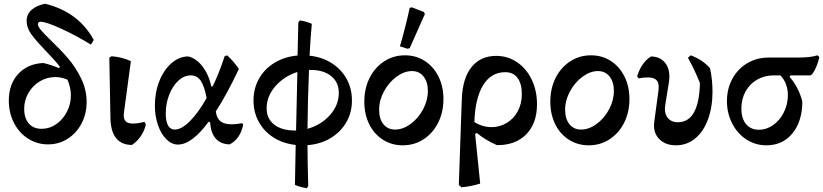

<svg xmlns="http://www.w3.org/2000/svg" viewBox="-20 -763 4391 1024"><path d="M182 -633Q183 -621 198.5 -602.5Q214 -584 249 -550Q305 -496 344 -450.5Q383 -405 412.5 -345Q442 -285 442 -219Q442 -156 415 -104.5Q388 -53 341 -23Q294 7 236 7Q178 7 130 -23.5Q82 -54 54.5 -107.5Q27 -161 27 -227Q27 -314 77 -368.5Q127 -423 211 -427Q251 -418 294 -400L300 -406Q277 -437 223 -493Q171 -547 146.5 -581Q122 -615 122 -652Q122 -686 148 -710Q174 -734 221 -743Q399 -699 480 -550L465 -525Q389 -572 307.5 -609.5Q226 -647 196 -647Q189 -647 185.5 -643Q182 -639 182 -633ZM358 -254Q358 -295 340 -338Q307 -352 276 -352Q230 -352 192 -329Q154 -306 131.5 -267Q109 -228 109 -183Q109 -133 133.5 -104.5Q158 -76 202 -76Q244 -76 279.5 -100.5Q315 -125 336.5 -166Q358 -207 358 -254Z M569 -134 563 -456 575 -463Q630 -459 678 -437L641 -162Q640 -157 640 -148Q640 -125 652 -114.5Q664 -104 690 -104Q714 -104 751 -113L758 -99Q742 -31 684 10Q628 10 599 -26.5Q570 -63 569 -134Z M1277 -97Q1261 -22 1205 7Q1157 6 1130.5 -24Q1104 -54 1101 -110L1093 -114Q1003 8 929 8Q896 8 867.5 -20Q839 -48 822.5 -96Q806 -144 806 -200Q806 -271 830 -331Q854 -391 895 -426.5Q936 -462 984 -462Q1027 -452 1060.5 -408Q1094 -364 1107 -302H1114Q1148 -371 1178 -463L1191 -468Q1226 -437 1254 -395Q1188 -256 1131 -169Q1135 -134 1155 -117Q1175 -100 1215 -100Q1239 -100 1272 -106ZM1082 -240Q1070 -304 1050.5 -332.5Q1031 -361 997 -361Q962 -361 931.5 -333Q901 -305 882.5 -258Q864 -211 864 -157Q864 -115 876.5 -93.5Q889 -72 912 -72Q948 -72 993 -117Q1038 -162 1082 -240Z M1620 11Q1620 100 1624 230L1616 241Q1577 234 1553 223L1557 10Q1491 3 1440 -29Q1389 -61 1360.5 -112.5Q1332 -164 1332 -227Q1332 -292 1362 -344.5Q1392 -397 1445.5 -429Q1499 -461 1567 -467L1571 -643L1579 -654Q1611 -650 1643 -636Q1636 -563 1631 -466Q1697 -459 1748.5 -426.5Q1800 -394 1828.5 -342.5Q1857 -291 1857 -227Q1857 -162 1826.5 -110Q1796 -58 1742.5 -26Q1689 6 1620 11ZM1787 -268Q1787 -324 1746.5 -357Q1706 -390 1637 -390H1628Q1621 -223 1620 -76Q1692 -96 1739.5 -149Q1787 -202 1787 -268ZM1559 -67 1566 -379Q1496 -357 1449 -303.5Q1402 -250 1402 -185Q1402 -130 1442.5 -98.5Q1483 -67 1552 -67Z M1923 -221Q1923 -291 1951 -347Q1979 -403 2028.5 -435.5Q2078 -468 2140 -468Q2199 -468 2245.5 -438Q2292 -408 2318.5 -355Q2345 -302 2345 -235Q2345 -165 2317 -109Q2289 -53 2239.5 -20.5Q2190 12 2128 12Q2069 12 2022 -18Q1975 -48 1949 -101Q1923 -154 1923 -221ZM2262 -278Q2262 -326 2239 -355Q2216 -384 2177 -384Q2136 -384 2095 -354Q2054 -324 2028 -276Q2002 -228 2002 -178Q2002 -129 2025 -100.5Q2048 -72 2087 -72Q2129 -72 2170 -102Q2211 -132 2236.5 -180Q2262 -228 2262 -278ZM2113 -516Q2143 -619 2165 -721L2176 -724L2241 -699L2246 -688L2165 -506L2153 -503Z M2630 11Q2565 -18 2523 -54L2514 -48L2541 216Q2494 231 2441 236L2427 223L2443 -235Q2447 -346 2495 -405.5Q2543 -465 2627 -465Q2688 -465 2738 -431Q2788 -397 2816 -338Q2844 -279 2844 -207Q2844 -105 2786.5 -46.5Q2729 12 2630 11ZM2602 -85Q2645 -85 2682 -107Q2719 -129 2741 -169Q2763 -209 2763 -262Q2763 -317 2740 -347.5Q2717 -378 2675 -378Q2599 -378 2556.5 -308.5Q2514 -239 2510 -112Q2553 -85 2602 -85Z M2915 -221Q2915 -291 2943 -347Q2971 -403 3020.5 -435.5Q3070 -468 3132 -468Q3191 -468 3237.5 -438Q3284 -408 3310.5 -355Q3337 -302 3337 -235Q3337 -165 3309 -109Q3281 -53 3231.5 -20.5Q3182 12 3120 12Q3061 12 3014 -18Q2967 -48 2941 -101Q2915 -154 2915 -221ZM3254 -278Q3254 -326 3231 -355Q3208 -384 3169 -384Q3128 -384 3087 -354Q3046 -324 3020 -276Q2994 -228 2994 -178Q2994 -129 3017 -100.5Q3040 -72 3079 -72Q3121 -72 3162 -102Q3203 -132 3228.5 -180Q3254 -228 3254 -278Z M3468 -93Q3468 -105 3469 -111L3492 -281Q3493 -288 3493 -300Q3493 -326 3479 -338Q3465 -350 3435 -350Q3410 -350 3386 -345L3378 -356Q3401 -430 3452 -462Q3498 -461 3524 -432Q3550 -403 3550 -354Q3550 -339 3547 -321L3528 -203Q3526 -189 3526 -183Q3526 -150 3544.5 -130.5Q3563 -111 3595 -111Q3708 -111 3713 -320Q3683 -395 3649 -455L3664 -468Q3728 -444 3767 -399Q3780 -337 3780 -275Q3780 -192 3756 -126.5Q3732 -61 3687.5 -24.5Q3643 12 3585 12Q3532 12 3500 -17.5Q3468 -47 3468 -93Z M4350 -459Q4338 -405 4313 -369L4303 -361H4196L4191 -353Q4239 -299 4259 -222Q4259 -117 4207 -52.5Q4155 12 4067 12Q4009 12 3961 -19Q3913 -50 3885 -104.5Q3857 -159 3857 -224Q3857 -290 3886 -343Q3915 -396 3965.5 -426Q4016 -456 4079 -456H4228Q4267 -456 4292 -458.5Q4317 -461 4340 -468ZM4142 -361H4106Q4058 -361 4018.5 -338.5Q3979 -316 3956.5 -275.5Q3934 -235 3934 -185Q3934 -131 3959 -101Q3984 -71 4028 -71Q4068 -71 4103.5 -96Q4139 -121 4160.5 -164Q4182 -207 4182 -256Q4182 -287 4171.5 -314.5Q4161 -342 4142 -361Z"/></svg>

Font: Alegreya Medium
Style: Regular
Weight: 500
Designer: Juan Pablo del Peral
Foundry: Huerta Tipografica
Version: Version 2.007; ttfautohint (v1.6)